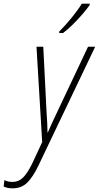

<svg xmlns="http://www.w3.org/2000/svg" viewBox="-130 -784 539 1047"><path d="M-62 243Q-78 243 -90.5 240Q-103 237 -110 233L-106 198Q-97 203 -86 205.5Q-75 208 -61 208Q-28 208 -4 184Q20 160 46 107L100 -9L69 -529H106L124 -170Q126 -143 127.5 -114Q129 -85 129 -62H131Q141 -85 154 -114Q167 -143 179 -167L350 -529H389L80 118Q50 181 18.5 212Q-13 243 -62 243ZM193 -612Q228 -647 262.5 -689.5Q297 -732 316 -764H359V-756Q344 -735 319 -706Q294 -677 266 -649.5Q238 -622 214 -604H193Z"/></svg>

Font: Noto Sans Condensed ExtraLight
Style: Italic
Weight: 200
Width: 3
Italic angle: -12°
Designer: Monotype Design Team
Foundry: Monotype Imaging Inc.
Version: Version 2.013; ttfautohint (v1.8.4.7-5d5b)